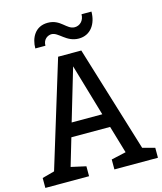

<svg xmlns="http://www.w3.org/2000/svg" viewBox="-141 -1024 946 1120"><g transform="rotate(-15 332.0 -463.5)"><path d="M66 -80 -8 -60V0H256V-60L166 -80L215 -246H449L498 -80L409 -60V0H672V-60L598 -80L402 -720H262ZM332 -643 424 -329H239ZM458 -924C458 -885 431 -861 401 -861C351 -861 333 -927 254 -927C177 -927 146 -863 146 -801H207C207 -842 238 -857 258 -857C301 -857 331 -791 407 -791C479 -791 518 -851 518 -924Z"/></g></svg>

Font: Hermeneus One
Style: Regular
Weight: 400
Designer: Rodrigo Fuenzalida, Pablo Impallari
Foundry: Pablo Impallari, Rodrigo Fuenzalida
Version: Version 1.002